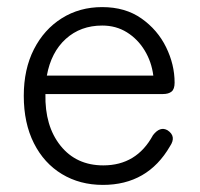

<svg xmlns="http://www.w3.org/2000/svg" viewBox="-20 -510 564 541"><path d="M270 11Q205 11 154.5 -19.5Q104 -50 75.5 -106.5Q47 -163 47 -240Q47 -315 75.5 -371Q104 -427 154 -458.5Q204 -490 268 -490Q333 -490 378.5 -458Q424 -426 448 -377Q472 -328 472 -277Q472 -259 463.5 -252Q455 -245 439 -245H108Q106 -155 150.5 -99.5Q195 -44 271 -44Q365 -44 411 -129Q431 -155 452 -143Q478 -126 459 -98Q396 11 270 11ZM112 -297H412Q407 -336 387.5 -368Q368 -400 337.5 -419Q307 -438 268 -438Q207 -438 165.5 -400.5Q124 -363 112 -297Z"/></svg>

Font: Zen Maru Gothic
Style: Regular
Weight: 400
Designer: Yoshimichi Ohira
Foundry: Positype
Version: Version 1.002